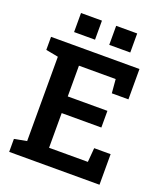

<svg xmlns="http://www.w3.org/2000/svg" viewBox="-160 -1008 959 1115"><g transform="rotate(20 319.0 -450.0)"><path d="M29.8 0V-80.1L106.4 -94.7V-615.7L29.8 -630.4V-710.9H576.2V-523.4H473.6L466.3 -608.9H239.3V-418.9H484.4V-315.9H239.3V-101.6H479L486.3 -189H587.9V0ZM363.3 -782.7V-900.4H493.2V-782.7ZM146 -782.7V-900.4H275.4V-782.7Z"/></g></svg>

Font: Roboto Slab SemiBold
Style: Regular
Weight: 600
Designer: Google
Version: Version 2.001; ttfautohint (v1.8.3)